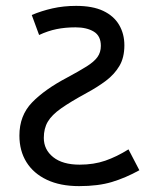

<svg xmlns="http://www.w3.org/2000/svg" viewBox="-20 -623 494 653"><path d="M249 10Q185 10 139.5 -11.5Q94 -33 70 -71.5Q46 -110 46 -162Q46 -230 89 -274.5Q132 -319 208 -359Q249 -381 274.5 -397Q300 -413 311.5 -429Q323 -445 323 -467Q323 -501 299 -515.5Q275 -530 237 -530Q202 -530 172.5 -524Q143 -518 113 -504L88 -572Q121 -586 158.5 -594.5Q196 -603 239 -603Q295 -603 331 -586Q367 -569 385 -538.5Q403 -508 403 -469Q403 -427 386 -398.5Q369 -370 340.5 -348.5Q312 -327 275 -307Q220 -277 188 -254.5Q156 -232 142.5 -209Q129 -186 129 -154Q129 -114 161 -88.5Q193 -63 251 -63Q299 -63 338 -76.5Q377 -90 417 -115L454 -44Q407 -18 360.5 -4Q314 10 249 10Z"/></svg>

Font: lguzrati05
Style: Book
Weight: 400
Designer: Jelle Bosma - Monotype Design Team, Universal Thirst
Foundry: Monotype Imaging Inc.
Version: Version 2.106